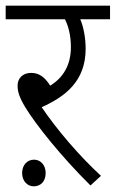

<svg xmlns="http://www.w3.org/2000/svg" viewBox="-20 -642 408 677"><path d="M336 -22C261 -91 181 -184 127 -264C209 -301 282 -355 282 -470C282 -510 274 -549 263 -574H368V-622H0V-574H209C220 -553 230 -519 230 -476C230 -413 203 -368 157 -340C138 -370 118 -385 90 -385C59 -385 42 -365 42 -340C42 -319 48 -299 69 -264C106 -203 195 -91 299 12ZM58 -32C58 -3 77 15 99 15C123 15 141 -2 141 -32C141 -59 124 -79 100 -79C76 -79 58 -60 58 -32Z"/></svg>

Font: Noto Sans Devanagari UI SemiCondensed Light
Style: Regular
Weight: 300
Width: 4
Designer: Jelle Bosma - Monotype Design Team
Foundry: Monotype Imaging Inc.
Version: Version 2.004